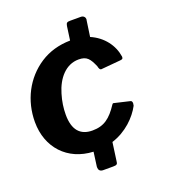

<svg xmlns="http://www.w3.org/2000/svg" viewBox="-136 -841 829 939"><g transform="rotate(-20 279.0 -371.0)"><path d="M516 -491C507 -551 467 -606 402 -634L414 -717C414 -719 415 -720 415 -722C415 -731 408 -742 393 -742H338C321 -742 317 -739 314 -723L304 -651C245 -650 193 -635 148 -606C57 -547 6 -446 6 -335C6 -202 93 -107 226 -101L216 -27C216 -25 216 -23 216 -22C216 -10 223 0 239 0H291C310 0 315 -3 316 -20L329 -114C405 -138 460 -194 487 -245L489 -257C489 -266 486 -271 479 -272L398 -291C396 -291 394 -290 392 -287C352 -226 317 -200 257 -200C194 -200 160 -238 160 -317C160 -351 165 -386 176 -422C197 -494 244 -550 311 -550C354 -550 367 -531 386 -488C389 -474 393 -467 399 -467H400L501 -476C513 -477 516 -480 516 -488Z"/></g></svg>

Font: Libre Franklin
Style: Bold Italic
Weight: 700
Italic angle: -8°
Designer: Pablo Impallari, Rodrigo Fuenzalida
Foundry: Impallari Type
Version: Version 1.002; ttfautohint (v1.5)